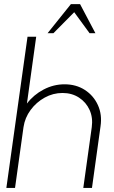

<svg xmlns="http://www.w3.org/2000/svg" viewBox="-20 -932 565 952"><path d="M478.5 -306 436 0H393L435 -301.5Q441.5 -348.5 424.2 -386.8Q407 -425 371.8 -448Q336.5 -471 290 -471Q243 -471 201.5 -448Q160 -425 131.8 -386.8Q103.5 -348.5 96.5 -301.5L54.5 0H11.5L116.5 -750H159.5L113.5 -418.5Q146.5 -462 196 -488Q245.5 -514 300 -514Q357.5 -514 400.8 -486Q444 -458 465.5 -410.8Q487 -363.5 478.5 -306ZM377 -911.5 453 -767.5H424L348 -871.5L245 -767.5H216L331.5 -911.5Z"/></svg>

Font: Urbanist ExtraLight
Style: Italic
Weight: 250
Version: Version 1.303